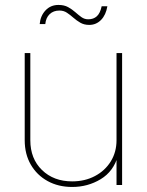

<svg xmlns="http://www.w3.org/2000/svg" viewBox="-20 -742 589 770"><path d="M269.5 7.8Q213.9 7.8 170.9 -15.9Q127.9 -39.6 103.5 -81.8Q79.1 -124 79.1 -179.7V-529.3H101.6V-179.7Q101.6 -105.5 148.4 -60.1Q195.3 -14.6 269.5 -14.6Q320.3 -14.6 360.6 -35.9Q400.9 -57.1 424.1 -94.5Q447.3 -131.8 447.3 -179.7V-529.3H469.7V0H447.3V-117.2H453.1Q435.5 -54.7 383.8 -23.4Q332 7.8 269.5 7.8ZM337.9 -642.1Q317.4 -642.1 302.2 -650.9Q287.1 -659.7 274.4 -670.9Q261.7 -682.1 248.5 -690.9Q235.4 -699.7 218.3 -699.7Q194.3 -699.7 179.2 -685.3Q164.1 -670.9 161.6 -645.5H139.2Q142.1 -678.7 162.6 -700.4Q183.1 -722.2 214.4 -722.2Q237.3 -722.2 253.2 -713.4Q269 -704.6 281.7 -693.4Q294.4 -682.1 306.6 -673.3Q318.8 -664.6 334 -664.6Q355 -664.6 368.4 -676.8Q381.8 -689 387.7 -716.8H410.6Q404.8 -682.1 385.3 -662.1Q365.7 -642.1 337.9 -642.1Z"/></svg>

Font: Inter 24pt Thin
Style: Regular
Weight: 250
Designer: Rasmus Andersson
Foundry: rsms
Version: Version 4.001;git-66647c0bb